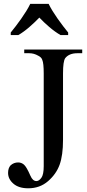

<svg xmlns="http://www.w3.org/2000/svg" viewBox="-20 -974 460 1010"><path d="M107.5 -694V-713.5H412.5V-694H387Q343.5 -694 323 -668Q311.5 -651 311.5 -587.5V-238Q311.5 -157.5 293.8 -108Q276 -58.5 232.8 -21Q189.5 16.5 128.5 16.5Q78.5 16.5 50.5 -7.8Q22.5 -32 22.5 -64.5Q22.5 -89.5 35.5 -104Q52.5 -119.5 75.5 -119.5Q92.5 -119.5 106 -108Q119.5 -96.5 140 -49.5Q152 -21.5 171.5 -21.5Q185 -21.5 197.5 -38.5Q210 -55.5 210 -100V-587.5Q210 -641.5 202.5 -658.5Q198.5 -672.5 181 -681Q158.5 -694 134 -694ZM36.5 -803Q48.5 -817.5 63 -836.5Q77.5 -855.5 91.8 -875.8Q106 -896 118.5 -916.2Q131 -936.5 139 -953.5H236Q244 -936.5 256.5 -916.2Q269 -896 283.2 -875.8Q297.5 -855.5 312 -836.5Q326.5 -817.5 338.5 -803V-789.5H298.5Q269 -806.5 239.5 -831.8Q210 -857 187 -881.5Q163.5 -857 134.5 -831.8Q105.5 -806.5 76.5 -789.5H36.5Z"/></svg>

Font: MM Phetkon
Style: Regular
Weight: 400
Designer: Khon Soe Zaw Thu
Version: Version 1.00 July 15, 2016, initial release